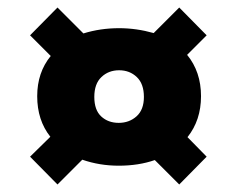

<svg xmlns="http://www.w3.org/2000/svg" viewBox="-20 -635 630 511"><path d="M515 -379Q515 -315 479 -270L530 -218L457 -144L392 -209Q349 -194 296 -194Q245 -194 199 -210L133 -144L60 -218L114 -271Q79 -315 79 -379Q79 -442 115 -486L60 -541L133 -615L202 -546Q247 -560 297 -560Q343 -560 389 -547L457 -615L530 -541L478 -489Q515 -444 515 -379ZM296 -308Q324 -308 343.5 -325.5Q363 -343 363 -377Q363 -412 344 -430Q325 -448 297 -448Q269 -448 250 -430Q231 -412 231 -377Q231 -342 249.5 -325Q268 -308 296 -308Z"/></svg>

Font: DVN-Poppins ExtBd
Style: Regular
Weight: 800
Designer: Ninad Kale (Devanagari), Jonny Pinhorn (Latin)
Foundry: Indian Type Foundry
Version: 4.004